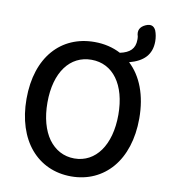

<svg xmlns="http://www.w3.org/2000/svg" viewBox="-97 -980 947 1075"><g transform="rotate(10 377.0 -442.0)"><path d="M526 -165C491 -116 441 -88 380 -88C319 -88 269 -116 233 -165C198 -214 178 -285 178 -371C178 -543 258 -649 380 -649C502 -649 581 -543 581 -371C581 -285 561 -214 526 -165ZM148 -90C205 -23 285 14 380 14C474 14 554 -23 611 -90C667 -156 700 -253 700 -371C700 -504 659 -607 589 -672C669 -693 713 -736 713 -812C713 -834 709 -855 702 -873C690 -898 671 -903 645 -892C613 -878 601 -855 612 -822C613 -816 613 -810 613 -804C613 -753 585 -727 529 -715C485 -738 435 -750 380 -750C190 -750 59 -609 59 -371C59 -253 92 -156 148 -90Z"/></g></svg>

Font: GenSenRounded2 TW M
Style: Regular
Weight: 500
Version: Version 2.100;PS 2.1;hotconv 16.6.51;makeotf.lib2.5.65220 DE